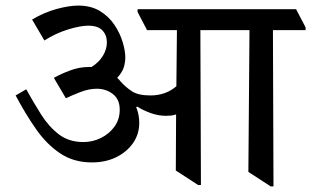

<svg xmlns="http://www.w3.org/2000/svg" viewBox="-20 -653 1115 688"><path d="M309 -71Q244 -71 195.5 -103.5Q147 -136 109 -190.5Q71 -245 36 -311L74 -333Q100 -286 127.5 -242.5Q155 -199 191 -171.5Q227 -144 279 -144Q312 -144 341.5 -158.5Q371 -173 390 -199Q409 -225 409 -260Q409 -297 384.5 -316Q360 -335 327 -335Q299 -335 269 -323.5Q239 -312 216 -301L173 -374Q200 -389 232.5 -401Q265 -413 299 -413H308Q335 -430 349 -453.5Q363 -477 363 -501Q363 -527 347 -544Q331 -561 296 -561Q268 -561 224 -547.5Q180 -534 139 -508L95 -583Q139 -609 183.5 -621Q228 -633 260 -633Q306 -633 338 -613.5Q370 -594 390 -564Q410 -534 419.5 -502.5Q429 -471 429 -447Q429 -431 424 -413Q419 -395 400 -374Q406 -369 413 -360Q430 -341 452.5 -326Q475 -311 519 -311Q574 -311 612 -344L614 -545H507L473 -610V-620H1041L1075 -555V-545H958L960 15H950L870 -37L874 -545H698L700 10H690L610 -42L611 -243Q603 -240 594 -239Q585 -238 575 -238Q547 -238 519.5 -248Q492 -258 472 -271L468 -269Q474 -255 476.5 -240.5Q479 -226 479 -213Q479 -172 456.5 -140Q434 -108 396 -89.5Q358 -71 309 -71Z"/></svg>

Font: Tiro Devanagari Sanskrit
Style: Regular
Weight: 400
Designer: Devanagari: John Hudson & Fiona Ross. Latin: John Hudson.
Foundry: Tiro Typeworks Ltd.
Version: Version 1.52